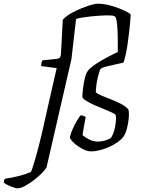

<svg xmlns="http://www.w3.org/2000/svg" viewBox="-173 -820 775 1040"><path d="M-77 200Q-84 200 -94.5 197Q-105 194 -117 189Q-129 184 -138.5 178.5Q-148 173 -153 168Q-151 159 -150 155.5Q-149 152 -146 148Q-110 143 -73.5 134Q-37 125 -6 112Q0 100 7 77.5Q14 55 22.5 25Q31 -5 39.5 -38.5Q48 -72 55.5 -104.5Q63 -137 69 -165Q85 -238 101 -306.5Q117 -375 134 -451L50 -462Q50 -471 52 -480Q54 -489 56 -493L134 -501Q145 -502 150 -507Q155 -512 157 -524L167 -713Q179 -727 199 -740Q219 -753 242 -763.5Q265 -774 288 -782.5Q311 -791 329 -795.5Q347 -800 357 -800Q384 -800 415.5 -792.5Q447 -785 474 -774Q501 -763 518.5 -753.5Q536 -744 535 -738Q532 -695 527.5 -654.5Q523 -614 518 -580Q513 -546 507 -520.5Q501 -495 496 -481Q439 -468 410 -461.5Q381 -455 371 -446Q363 -429 355 -393Q347 -357 346 -320Q356 -311 380 -301Q404 -291 433.5 -279.5Q463 -268 487.5 -254.5Q512 -241 523 -226Q527 -205 524 -176.5Q521 -148 514 -122Q507 -96 496 -80Q484 -64 463.5 -49.5Q443 -35 418 -24Q393 -13 368 -6.5Q343 0 321 0Q304 0 285.5 -8Q267 -16 249.5 -28Q232 -40 220 -53Q208 -66 205 -75Q211 -101 222.5 -125.5Q234 -150 245.5 -169Q257 -188 263 -195Q269 -195 274 -194Q279 -193 283.5 -191Q288 -189 291 -185Q289 -175 285.5 -155.5Q282 -136 278.5 -117Q275 -98 274 -88Q289 -75 311.5 -64Q334 -53 357 -53Q377 -53 395 -58.5Q413 -64 424 -70Q433 -78 439.5 -94.5Q446 -111 450 -131Q454 -151 455 -169Q456 -187 454 -196Q452 -202 433.5 -210.5Q415 -219 390 -229Q365 -239 339 -250.5Q313 -262 294.5 -273.5Q276 -285 273 -295Q273 -306 276 -334Q279 -362 285.5 -392Q292 -422 304 -438Q317 -454 345.5 -473Q374 -492 414 -513Q454 -534 501 -555L465 -507Q465 -549 465 -588Q465 -627 463.5 -658Q462 -689 458.5 -708.5Q455 -728 448 -732Q441 -736 420 -736.5Q399 -737 372.5 -735.5Q346 -734 318.5 -731Q291 -728 269.5 -724.5Q248 -721 239 -717L214 -500L79 87Q73 98 54.5 117Q36 136 11.5 155Q-13 174 -37 187Q-61 200 -77 200Z"/></svg>

Font: Texturina 12pt ExtraLight
Style: Italic
Weight: 250
Italic angle: -11°
Designer: Guillermo Torres Carreño
Foundry: Omnibus-Type
Version: Version 1.002